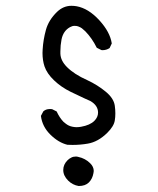

<svg xmlns="http://www.w3.org/2000/svg" viewBox="-20 -512 540 655"><path d="M227.5 -17.6Q253.9 -17.6 279.3 -22Q314.5 -27.8 346.2 -59.1Q368.7 -81.5 371.6 -101.1Q373.5 -112.3 373.5 -125Q373.5 -137.7 371.6 -151.4Q368.2 -176.3 341.3 -198.7Q313 -222.2 277.3 -238.8Q233.4 -258.3 208.5 -283.2Q187 -304.7 186 -328.6Q186 -333 186 -336.9Q186 -357.4 189.9 -377.4Q195.8 -406.7 218.8 -419.4Q226.6 -423.8 234.1 -423.8Q241.7 -423.8 246.3 -422.1Q251 -420.4 253.7 -418.9Q256.3 -417.5 259.3 -415.5Q265.1 -411.1 271 -405.3Q293.9 -381.8 310.1 -349.1L325.7 -341.3Q327.6 -340.8 329.1 -340.8Q343.3 -340.8 354 -348.1L361.3 -363.8Q355.5 -402.8 318.8 -442.9Q281.7 -483.4 241.2 -490.7Q232.4 -492.2 223.6 -492.2Q196.3 -492.2 174.8 -471.7Q146 -443.8 136.7 -410.2Q127.4 -376.5 125.5 -343.3Q125 -337.4 125 -331.5Q125 -306.2 131.8 -285.6Q140.1 -261.2 164.3 -238Q188.5 -214.8 221.2 -198.7Q255.4 -182.1 269.5 -175.8Q283.7 -169.4 288.1 -167.5Q314.5 -152.3 314.5 -127.9Q314.5 -112.3 301.8 -99.6Q287.1 -85 256.8 -79.6Q248.5 -78.1 241.5 -78.1Q234.4 -78.1 227.5 -79.6Q214.4 -82 204.1 -90.3L196.3 -96.7Q183.1 -110.4 173.3 -131.8L157.7 -139.6Q153.8 -140.1 150.9 -140.1Q147.9 -140.1 144.5 -139.6Q135.7 -138.7 127.9 -132.3L119.6 -116.7Q124 -80.1 151.9 -52.7Q179.7 -25.4 210 -18.1Q218.8 -17.6 227.5 -17.6ZM299.8 71.3Q299.8 56.6 287.1 44.4Q270.5 28.3 247.6 23.4Q242.7 22 239.3 22Q230 22 223.6 25.4Q216.3 28.8 210.4 34.7Q195.8 49.3 195.8 67.9Q195.8 87.4 212.4 104Q227.5 119.1 248.5 122.6Q271 122.6 283.2 110.4Q295.4 98.1 298.8 78.6Q299.8 74.7 299.8 71.3Z"/></svg>

Font: NaikaiFont
Style: Light
Weight: 300
Version: Version 1.89